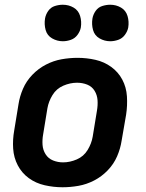

<svg xmlns="http://www.w3.org/2000/svg" viewBox="-20 -782 616 810"><path d="M244 8Q277 8 311 2Q345 -4 377 -20.5Q409 -37 434.5 -63.5Q460 -90 474 -122.5Q488 -155 493 -188L512 -298Q518 -337 515.5 -375.5Q513 -414 496 -446Q479 -478 449.5 -499.5Q420 -521 383 -529.5Q346 -538 307 -538Q274 -538 240 -532Q206 -526 174 -509.5Q142 -493 116.5 -466.5Q91 -440 77 -407.5Q63 -375 58 -342L40 -232Q33 -193 35.5 -155Q38 -117 55 -84.5Q72 -52 101.5 -30.5Q131 -9 168.5 -0.5Q206 8 244 8ZM246 -97Q224 -97 204 -105Q184 -113 172.5 -131Q161 -149 159.5 -171Q158 -193 162 -215L180 -325Q185 -354 201.5 -381Q218 -408 247 -420.5Q276 -433 305 -433Q328 -433 348 -425Q368 -417 379 -399Q390 -381 391.5 -359.5Q393 -338 389 -315L371 -205Q366 -176 349.5 -149Q333 -122 304 -109.5Q275 -97 246 -97ZM445 -608Q462 -608 479 -614Q496 -620 507 -635Q518 -650 521 -666Q525 -691 518 -714.5Q511 -738 490.5 -750Q470 -762 445 -762Q428 -762 411 -756.5Q394 -751 383.5 -736Q373 -721 370 -704Q366 -679 372.5 -655.5Q379 -632 400 -620Q421 -608 445 -608ZM245 -608Q262 -608 279 -614Q296 -620 307 -635Q318 -650 321 -666Q325 -691 318 -714.5Q311 -738 290.5 -750Q270 -762 245 -762Q228 -762 211 -756.5Q194 -751 183.5 -736Q173 -721 170 -704Q166 -679 172.5 -655.5Q179 -632 200 -620Q221 -608 245 -608Z"/></svg>

Font: Iosevka Sparkle Oblique
Style: Bold
Weight: 700
Italic angle: -9°
Designer: Belleve Invis
Foundry: Belleve Invis
Version: Version 4.5.0; ttfautohint (v1.8.3)